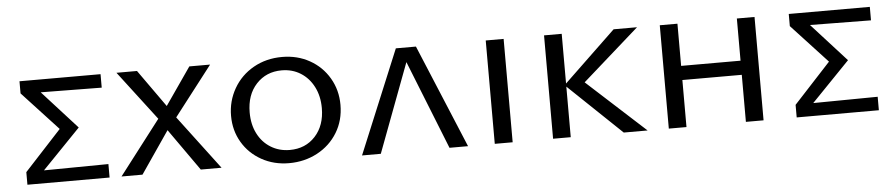

<svg xmlns="http://www.w3.org/2000/svg" viewBox="-35 -667 4026 866"><g transform="rotate(-5 1978.0 -234.0)"><path d="M433 -407 157 -410 314 -237 141 -58 433 -61V0H61V-57L228 -238L66 -413V-468H433Z M675 -245 505 -468H598L718 -299L835 -468H929L756 -244L940 0H846L712 -190L582 0H487Z M1003 -229Q1003 -296 1035.5 -352.5Q1068 -409 1125.5 -441.5Q1183 -474 1255 -474Q1324 -474 1379.5 -443Q1435 -412 1467 -357.5Q1499 -303 1499 -236Q1499 -166 1465.5 -111Q1432 -56 1374 -25Q1316 6 1246 6Q1177 6 1121.5 -25Q1066 -56 1034.5 -109.5Q1003 -163 1003 -229ZM1414 -229Q1414 -283 1392.5 -325Q1371 -367 1333.5 -390.5Q1296 -414 1248 -414Q1178 -414 1133 -365.5Q1088 -317 1088 -237Q1088 -183 1109 -141.5Q1130 -100 1168 -76.5Q1206 -53 1254 -53Q1325 -53 1369.5 -101.5Q1414 -150 1414 -229Z M1972 0 1812 -402 1661 0H1576L1770 -468H1861L2056 0Z M2177 -468H2258V0H2177Z M2761 0 2521 -229V0H2441V-468H2521V-243L2756 -468H2862L2605 -241L2869 0Z M3394 -468V0H3314V-213H3045V0H2965V-468H3045V-277H3314V-468Z M3916 -407 3640 -410 3797 -237 3624 -58 3916 -61V0H3544V-57L3711 -238L3549 -413V-468H3916Z"/></g></svg>

Font: Ysabeau SC Medium
Style: Regular
Weight: 500
Designer: Christian Thalmann (Catharsis Fonts)
Version: Version 0.003